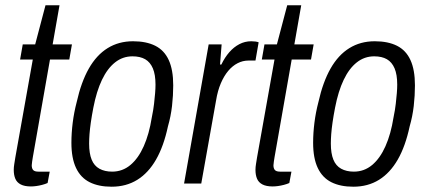

<svg xmlns="http://www.w3.org/2000/svg" viewBox="-20 -694 1617 726"><path d="M97 11Q73 11 58.5 3.5Q44 -4 38 -18Q32 -32 32 -52Q32 -62 34 -74Q36 -86 38 -99L104 -469H56L66 -526H113L152 -674H205L179 -526H252L242 -469H169L104 -99Q103 -92 101.5 -83Q100 -74 100 -69Q100 -57 105.5 -51Q111 -45 125 -45H168L160 -2Q151 2 139.5 5Q128 8 117 9.5Q106 11 97 11Z M402 12Q353 12 319 -5Q285 -22 267.5 -59Q250 -96 250 -154Q250 -191 255 -230.5Q260 -270 270 -308Q287 -384 316 -435Q345 -486 387 -512Q429 -538 483 -538Q533 -538 567 -521Q601 -504 618 -467Q635 -430 635 -371Q635 -333 630.5 -293.5Q626 -254 615 -216Q599 -141 570 -90.5Q541 -40 499 -14Q457 12 402 12ZM404 -45Q443 -45 473 -70Q503 -95 523.5 -141Q544 -187 554 -250Q560 -279 562.5 -301.5Q565 -324 566.5 -341.5Q568 -359 568 -374Q568 -412 558 -435.5Q548 -459 529 -470Q510 -481 481 -481Q444 -481 415 -458Q386 -435 365.5 -392Q345 -349 333 -287Q327 -256 323.5 -231.5Q320 -207 318.5 -187.5Q317 -168 317 -151Q317 -114 326.5 -90.5Q336 -67 356 -56Q376 -45 404 -45Z M676 0 769 -526H818L812 -450H817Q830 -477 847 -496.5Q864 -516 885 -527Q906 -538 930 -538Q939 -538 946 -537Q953 -536 958 -534L946 -465H919Q898 -465 878.5 -455Q859 -445 843 -426Q827 -407 815 -379Q803 -351 797 -314L741 0Z M1011 11Q987 11 972.5 3.5Q958 -4 952 -18Q946 -32 946 -52Q946 -62 948 -74Q950 -86 952 -99L1018 -469H970L980 -526H1027L1066 -674H1119L1093 -526H1166L1156 -469H1083L1018 -99Q1017 -92 1015.5 -83Q1014 -74 1014 -69Q1014 -57 1019.5 -51Q1025 -45 1039 -45H1082L1074 -2Q1065 2 1053.5 5Q1042 8 1031 9.5Q1020 11 1011 11Z M1316 12Q1267 12 1233 -5Q1199 -22 1181.5 -59Q1164 -96 1164 -154Q1164 -191 1169 -230.5Q1174 -270 1184 -308Q1201 -384 1230 -435Q1259 -486 1301 -512Q1343 -538 1397 -538Q1447 -538 1481 -521Q1515 -504 1532 -467Q1549 -430 1549 -371Q1549 -333 1544.5 -293.5Q1540 -254 1529 -216Q1513 -141 1484 -90.5Q1455 -40 1413 -14Q1371 12 1316 12ZM1318 -45Q1357 -45 1387 -70Q1417 -95 1437.5 -141Q1458 -187 1468 -250Q1474 -279 1476.5 -301.5Q1479 -324 1480.5 -341.5Q1482 -359 1482 -374Q1482 -412 1472 -435.5Q1462 -459 1443 -470Q1424 -481 1395 -481Q1358 -481 1329 -458Q1300 -435 1279.5 -392Q1259 -349 1247 -287Q1241 -256 1237.5 -231.5Q1234 -207 1232.5 -187.5Q1231 -168 1231 -151Q1231 -114 1240.5 -90.5Q1250 -67 1270 -56Q1290 -45 1318 -45Z"/></svg>

Font: Archivo Condensed Light
Style: Italic
Weight: 300
Width: 3
Italic angle: -10°
Designer: Hector Gatti
Foundry: Omnibus-Type
Version: Version 2.001